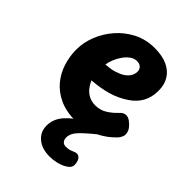

<svg xmlns="http://www.w3.org/2000/svg" viewBox="-225 -659 993 993"><g transform="rotate(45 271.5 -162.0)"><path d="M288.2 3.9Q219.2 3.9 170 -18.9Q120.8 -41.7 89.6 -79.6Q58.4 -117.4 43.7 -164.7Q29 -212 29 -260Q29 -312.6 49.5 -364.1Q70 -415.7 107.7 -458.4Q145.3 -501.2 196.8 -527Q248.3 -552.8 311.1 -552.8Q366.6 -552.8 404.5 -535.3Q442.4 -517.8 461.7 -485.8Q481 -453.9 481 -410Q481 -362.6 461.2 -326.6Q441.3 -290.7 404.1 -266.1Q359.3 -235.8 308.2 -221.5Q257 -207.2 197.3 -202.9Q206.1 -182.4 219.8 -164.9Q233.6 -147.4 254.3 -136.3Q275 -125.2 303.1 -125.2Q337.8 -125.2 365.7 -142.4Q393.6 -159.7 415.4 -183Q426.9 -195.7 435.9 -199.4Q445 -203.2 452 -203.2Q465.6 -203.2 479.8 -193.3Q494.1 -183.4 505.6 -169.2Q517 -154.9 519.3 -139.8Q522.7 -125.6 516.2 -111.8Q509.7 -98.1 502.7 -91.1Q465.7 -51.1 410.3 -23.6Q355 3.9 288.2 3.9ZM190.2 -312.1Q217 -314.1 234.3 -317.4Q251.6 -320.8 276.1 -331.1Q299.8 -340.2 317 -359.3Q334.2 -378.3 334.2 -404Q334.2 -414.1 329.7 -422.1Q325.1 -430.1 316.1 -435.3Q307.1 -440.4 293.3 -440.4Q273.8 -440.4 256.1 -427.6Q238.3 -414.7 224.7 -395Q211 -375.3 201.9 -353.3Q192.9 -331.2 190.2 -312.1ZM322.9 229.1Q265.4 229.1 231.9 200.3Q198.4 171.6 198.4 127.1Q198.4 78.1 232.7 39.1Q266.9 0.1 332.1 -36.9H416V-26.9Q363.3 15.6 338.5 42.7Q313.7 69.8 313.7 97.6Q313.7 114 322.1 123.8Q330.6 133.7 347.1 133.7Q366 133.7 379.2 128.2Q392.4 122.8 401.4 119.6Q415.6 114.6 427.1 122.7Q438.7 130.8 442.7 148.7Q447.7 168.7 442.5 181.4Q437.3 194.1 417 205.8Q398 217 372.6 223.1Q347.1 229.1 322.9 229.1Z"/></g></svg>

Font: Playpen Sans Deva
Style: Regular
Weight: 400
Designer: Pooja Saxena, Gunjan Panchal, Laura Meseguer, Veronika Burian, José Scaglione
Foundry: TypeTogether
Version: Version 2.000